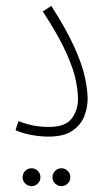

<svg xmlns="http://www.w3.org/2000/svg" viewBox="-20 -461 363 655"><path d="M33 -17 43 -48Q65 -39 90.5 -33.5Q116 -28 147 -28Q203 -28 224.5 -56.5Q246 -85 246 -123Q246 -148 239 -185Q232 -222 207 -279Q182 -336 126 -422L155 -441Q207 -360 234 -299.5Q261 -239 270 -196Q279 -153 279 -124Q279 -94 267.5 -64.5Q256 -35 227 -15Q198 5 146 5Q116 5 85 -1Q54 -7 33 -17ZM190 174Q177 174 168 165Q159 156 159 144Q159 131 168 122Q177 113 190 113Q202 113 211 122Q220 131 220 144Q220 156 211 165Q202 174 190 174ZM88 174Q75 174 66 165Q57 156 57 144Q57 131 66 122Q75 113 88 113Q100 113 109 122Q118 131 118 144Q118 156 109 165Q100 174 88 174Z"/></svg>

Font: Noto Sans Arabic ExtCond ExtLt
Style: Regular
Weight: 200
Width: 2
Designer: Monotype Design Team, Nadine Chahine, Nizar Qandah and Khaled Hosny
Foundry: Monotype Imaging Inc.
Version: Version 2.012; ttfautohint (v1.8.4.7-5d5b)